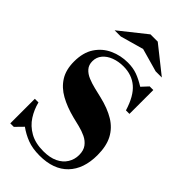

<svg xmlns="http://www.w3.org/2000/svg" viewBox="-296 -1064 1161 1161"><g transform="rotate(45 284.5 -483.5)"><path d="M298 13Q237 13 193 -4Q149 -21 112 -48L65 0H35V-210H66Q78 -161 105.5 -118Q133 -75 180 -48.5Q227 -22 295 -22Q351 -22 388.5 -40Q426 -58 445.5 -89.5Q465 -121 465 -159Q465 -198 447 -222Q429 -246 400.5 -259.5Q372 -273 339.5 -281Q307 -289 278 -296Q208 -314 155 -343.5Q102 -373 72.5 -420Q43 -467 43 -537Q43 -614 76 -664Q109 -714 163 -738.5Q217 -763 278 -763Q323 -763 358.5 -750Q394 -737 434 -712L473 -754H504V-550H474Q445 -645 396 -686.5Q347 -728 276 -728Q233 -728 197.5 -714.5Q162 -701 141 -676Q120 -651 120 -617Q120 -585 138 -564.5Q156 -544 185 -532Q214 -520 247 -512Q280 -504 310 -497Q386 -479 438 -447.5Q490 -416 517 -365Q544 -314 544 -237Q544 -119 480.5 -53Q417 13 298 13ZM83 -844 254 -980H316L487 -844H434L285 -886L136 -844Z"/></g></svg>

Font: Libre Bodoni
Style: Bold
Weight: 700
Designer: Pablo Impallari, Rodrigo Fuenzalida
Foundry: Impallari Type
Version: Version 2.005;gftools[0.9.23]